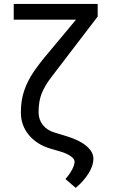

<svg xmlns="http://www.w3.org/2000/svg" viewBox="-20 -747 563 955"><path d="M48.3 -727.3H465.9V-664.8L299.7 -447.4Q259.9 -395.6 231.4 -358Q202.8 -320.3 187.3 -282Q171.9 -243.6 171.9 -188.9Q171.9 -152.3 192.8 -125.7Q213.8 -99.1 250 -88.1L315.3 -68.2Q375.7 -49.7 410.2 -20.4Q444.6 8.9 444.6 42.6Q444.6 76.7 420.6 115.2Q396.7 153.8 356.5 187.5L305.4 143.5Q326.7 119.3 338.8 96.2Q350.9 73.2 350.9 56.8Q350.9 43.3 331.1 29.5Q311.4 15.6 277 5.7L233 -7.1Q163.4 -27.3 123.6 -75.5Q83.8 -123.6 83.8 -187.5Q83.8 -247.9 100.5 -296.7Q117.2 -345.5 148.4 -391.2Q179.7 -436.8 223 -487.2L358 -649.1H48.3Z"/></svg>

Font: Inter Alia
Style: Regular
Weight: 400
Designer: Rasmus Andersson (Latin, Greek, Cyrillic etc.) and Evan from Shavian.info (Shavian, old style figures)
Foundry: Shavian.info
Version: Version 0.001;git-37ab20767